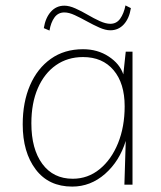

<svg xmlns="http://www.w3.org/2000/svg" viewBox="-20 -683 594 710"><path d="M470 -492V0H440L445 -162Q422 -87 368.5 -40Q315 7 247 7Q160 7 112 -56.5Q64 -120 64 -223Q64 -305 91 -367.5Q118 -430 168 -465.5Q218 -501 287 -501Q341 -501 382 -474Q423 -447 436 -408L445 -492ZM287 -472Q230 -472 187 -442Q144 -412 120 -357Q96 -302 96 -227Q96 -132 136.5 -77Q177 -22 249 -22Q305 -22 348.5 -57.5Q392 -93 416.5 -153.5Q441 -214 441 -290Q441 -375 400 -423.5Q359 -472 287 -472ZM388 -571Q370 -571 347.5 -581Q325 -591 301.5 -604Q278 -617 256.5 -627Q235 -637 218 -637Q195 -637 181.5 -618.5Q168 -600 163 -570L142 -579Q148 -617 168 -639.5Q188 -662 218 -662Q236 -662 258.5 -652Q281 -642 304 -628.5Q327 -615 349 -605Q371 -595 388 -595Q411 -595 424.5 -614Q438 -633 444 -663L464 -653Q458 -615 438 -593Q418 -571 388 -571Z"/></svg>

Font: Livvic Thin
Style: Regular
Weight: 250
Designer: Jacques Le Bailly, Baron von Fonthausen
Version: Version 1.001; ttfautohint (v1.8.2)